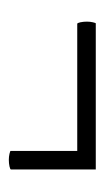

<svg xmlns="http://www.w3.org/2000/svg" viewBox="79 -423 237 435"><g transform="rotate(90 197.5 -205.5)"><path d="M342 -107Q335 -107 328.5 -108.5Q322 -110 322 -111V-304H364V-112Q364 -110 357 -108.5Q350 -107 342 -107ZM29 -284Q29 -291 30.5 -297.5Q32 -304 33 -304H364V-262H34Q32 -262 30.5 -269Q29 -276 29 -284Z"/></g></svg>

Font: Cormorant SC Medium
Style: Regular
Weight: 500
Designer: Christian Thalmann (Catharsis Fonts)
Foundry: Catharsis Fonts
Version: Version 4.000